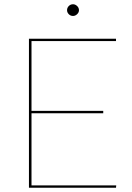

<svg xmlns="http://www.w3.org/2000/svg" viewBox="-20 -882 622 902"><path d="M116 0ZM525 -700V-689H128V-361H465V-350H128V-11H526L525 0H116V-700ZM351 -834Q351 -823.5 342.2 -815.2Q333.5 -807 323 -807Q311.5 -807 303.2 -815.2Q295 -823.5 295 -834Q295 -845.5 303.2 -853.8Q311.5 -862 323 -862Q333.5 -862 342.2 -853.8Q351 -845.5 351 -834Z"/></svg>

Font: Lato Hairline
Style: Regular
Weight: 100
Designer: Lukasz Dziedzic
Foundry: tyPoland Lukasz Dziedzic
Version: Version 2.007; 2014-02-27